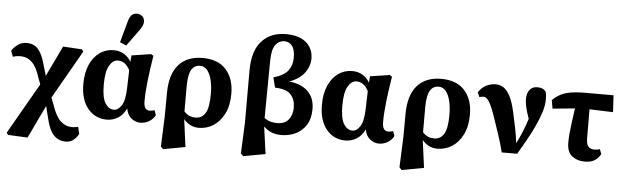

<svg xmlns="http://www.w3.org/2000/svg" viewBox="-56 -996 4585 1411"><g transform="rotate(5 2236.5 -290.0)"><path d="M37 189 25 174 240 -201 221 -251Q199 -325 163.5 -360Q128 -395 77 -395Q57 -395 44.5 -392.5Q32 -390 22 -386L5 -430Q25 -459 52 -477.5Q79 -496 115 -496Q168 -496 198 -462Q228 -428 245 -369L275 -268L383 -493L522 -485L534 -469L330 -112L351 -59Q378 23 415 57Q452 91 501 91Q511 91 523 89Q535 87 545 86L557 137Q541 165 518.5 183Q496 201 462 201Q411 201 376 166.5Q341 132 322 53L297 -47L181 196Z M705 -241Q705 -144 731 -103.5Q757 -63 795 -63Q826 -63 851 -101.5Q876 -140 878 -228L882 -362Q849 -426 794 -426Q757 -426 731 -381.5Q705 -337 705 -241ZM749 14Q664 14 609.5 -51Q555 -116 555 -233Q555 -316 581.5 -375.5Q608 -435 653.5 -467Q699 -499 756 -499Q800 -499 833 -479Q866 -459 885 -424L889 -472L1032 -494L1050 -483Q1034 -385 1024 -299Q1014 -213 1014 -145Q1014 -79 1057 -79Q1068 -79 1077 -81Q1086 -83 1093 -86L1106 -51Q1094 -24 1064 -4.5Q1034 15 996 15Q960 15 930 -9.5Q900 -34 892 -81Q869 -32 831 -9Q793 14 749 14ZM797 -561 839 -714Q849 -752 864 -766.5Q879 -781 901 -781Q926 -781 942.5 -766.5Q959 -752 959 -727Q959 -708 950 -691Q941 -674 924 -651L844 -541Z M1313 -287V-96Q1333 -74 1353.5 -66Q1374 -58 1397 -58Q1444 -58 1469.5 -98.5Q1495 -139 1495 -242Q1495 -296 1484.5 -341Q1474 -386 1452.5 -413Q1431 -440 1399 -440Q1357 -440 1335.5 -404.5Q1314 -369 1313 -287ZM1163 176 1172 -50 1173 -221Q1174 -358 1236 -428.5Q1298 -499 1413 -499Q1526 -499 1585.5 -433Q1645 -367 1645 -254Q1645 -168 1614.5 -107.5Q1584 -47 1535 -16Q1486 15 1428 15Q1393 15 1365 0.5Q1337 -14 1316 -39L1343 164L1181 194Z M1908 -523 1904 -99Q1926 -83 1948.5 -76.5Q1971 -70 1998 -70Q2056 -70 2083.5 -106Q2111 -142 2111 -192Q2111 -253 2078 -289.5Q2045 -326 1961 -328L1942 -402Q2022 -426 2050.5 -465.5Q2079 -505 2079 -560Q2079 -619 2057 -646.5Q2035 -674 1999 -674Q1962 -674 1935.5 -640.5Q1909 -607 1908 -523ZM1753 176 1763 -50V-438Q1763 -582 1829 -654.5Q1895 -727 2007 -727Q2105 -727 2157 -682Q2209 -637 2209 -562Q2209 -510 2174 -460.5Q2139 -411 2061 -382Q2150 -373 2199.5 -325Q2249 -277 2249 -194Q2249 -124 2219.5 -77.5Q2190 -31 2141.5 -8Q2093 15 2036 15Q1999 15 1966.5 3Q1934 -9 1906 -37L1934 164L1772 194Z M2465 -241Q2465 -144 2491 -103.5Q2517 -63 2555 -63Q2586 -63 2611 -101.5Q2636 -140 2638 -228L2642 -362Q2609 -426 2554 -426Q2517 -426 2491 -381.5Q2465 -337 2465 -241ZM2509 14Q2424 14 2369.5 -51Q2315 -116 2315 -233Q2315 -316 2341.5 -375.5Q2368 -435 2413.5 -467Q2459 -499 2516 -499Q2560 -499 2593 -479Q2626 -459 2645 -424L2649 -472L2792 -494L2810 -483Q2794 -385 2784 -299Q2774 -213 2774 -145Q2774 -79 2817 -79Q2828 -79 2837 -81Q2846 -83 2853 -86L2866 -51Q2854 -24 2824 -4.5Q2794 15 2756 15Q2720 15 2690 -9.5Q2660 -34 2652 -81Q2629 -32 2591 -9Q2553 14 2509 14Z M3073 -287V-96Q3093 -74 3113.5 -66Q3134 -58 3157 -58Q3204 -58 3229.5 -98.5Q3255 -139 3255 -242Q3255 -296 3244.5 -341Q3234 -386 3212.5 -413Q3191 -440 3159 -440Q3117 -440 3095.5 -404.5Q3074 -369 3073 -287ZM2923 176 2932 -50 2933 -221Q2934 -358 2996 -428.5Q3058 -499 3173 -499Q3286 -499 3345.5 -433Q3405 -367 3405 -254Q3405 -168 3374.5 -107.5Q3344 -47 3295 -16Q3246 15 3188 15Q3153 15 3125 0.5Q3097 -14 3076 -39L3103 164L2941 194Z M3662 1Q3645 -66 3624.5 -127.5Q3604 -189 3582 -253Q3554 -334 3534.5 -364.5Q3515 -395 3495 -395Q3485 -395 3477.5 -393.5Q3470 -392 3463 -390L3448 -424Q3473 -462 3507 -478Q3541 -494 3575 -494Q3607 -494 3633.5 -476.5Q3660 -459 3682 -416.5Q3704 -374 3720 -300Q3734 -239 3744.5 -185.5Q3755 -132 3762 -76Q3783 -117 3802.5 -163.5Q3822 -210 3838 -262Q3820 -312 3812.5 -346.5Q3805 -381 3805 -407Q3805 -451 3826 -475Q3847 -499 3879 -499Q3904 -499 3917 -493.5Q3930 -488 3943 -475Q3948 -460 3949.5 -447Q3951 -434 3951 -414Q3951 -371 3935 -320.5Q3919 -270 3893.5 -215Q3868 -160 3837 -105Q3806 -50 3776 1Z M4006 -352 3995 -414Q4020 -439 4049.5 -455.5Q4079 -472 4123 -480.5Q4167 -489 4235 -489H4444L4451 -365L4277 -371L4278 -158Q4278 -112 4294.5 -95.5Q4311 -79 4340 -79Q4351 -79 4361 -81Q4371 -83 4378 -86L4392 -51Q4377 -22 4349.5 -3.5Q4322 15 4275 15Q4219 15 4181 -14.5Q4143 -44 4143 -114Q4143 -146 4146 -180Q4149 -214 4155 -259Q4161 -304 4170 -368Z"/></g></svg>

Font: Source Serif 4
Style: Bold
Weight: 700
Designer: Frank Grießhammer
Foundry: Adobe
Version: Version 4.005;hotconv 1.1.0;makeotfexe 2.6.0